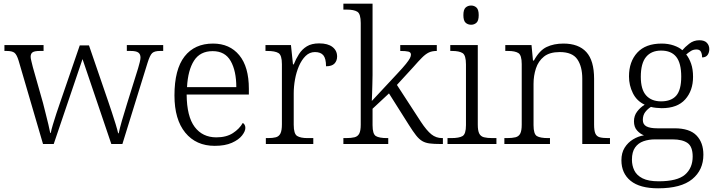

<svg xmlns="http://www.w3.org/2000/svg" viewBox="-20 -780 3876 1040"><path d="M81 -451Q71 -484 58.5 -494Q46 -504 16 -504H4V-536H216V-504H196Q168 -504 157 -497Q146 -490 146 -472Q146 -464 150.5 -446.5Q155 -429 158 -416L213 -222Q219 -198 227 -166.5Q235 -135 242 -106Q249 -77 252 -60H255Q258 -77 266.5 -105Q275 -133 285 -164Q295 -195 304 -220L412 -534H462L566 -231Q574 -207 585.5 -173Q597 -139 606.5 -107.5Q616 -76 620 -58H623Q628 -83 640 -125Q652 -167 669 -221L728 -410Q733 -427 737 -443Q741 -459 741 -468Q741 -487 729 -495.5Q717 -504 688 -504H667V-536H864V-504H847Q817 -504 804.5 -492.5Q792 -481 779 -439L643 0H583L427 -460L271 0H213Z M1143 10Q1042 10 983.5 -61.5Q925 -133 925 -263Q925 -404 979.5 -474Q1034 -544 1134 -544Q1224 -544 1276 -481Q1328 -418 1328 -299V-268H991Q992 -149 1034.5 -92.5Q1077 -36 1152 -36Q1206 -36 1241.5 -59Q1277 -82 1295 -114Q1301 -111 1305 -104Q1309 -97 1309 -87Q1309 -69 1291 -46Q1273 -23 1236 -6.5Q1199 10 1143 10ZM1260 -308Q1260 -396 1229.5 -449.5Q1199 -503 1132 -503Q1064 -503 1031 -451.5Q998 -400 993 -308Z M1420 0V-32H1432Q1458 -32 1474.5 -36.5Q1491 -41 1499 -57Q1507 -73 1507 -107V-433Q1507 -481 1488.5 -492.5Q1470 -504 1427 -504H1418V-536H1556L1567 -431H1571Q1583 -461 1599.5 -487Q1616 -513 1642 -529Q1668 -545 1709 -545Q1756 -545 1781 -525.5Q1806 -506 1806 -474Q1806 -451 1792 -436Q1778 -421 1746 -421Q1746 -463 1731.5 -480.5Q1717 -498 1686 -498Q1657 -498 1635.5 -477Q1614 -456 1599.5 -422.5Q1585 -389 1578 -350Q1571 -311 1571 -274V-104Q1571 -55 1589.5 -43.5Q1608 -32 1646 -32H1677V0Z M1840 0V-32H1854Q1883 -32 1900.5 -36.5Q1918 -41 1926 -56.5Q1934 -72 1934 -105V-655Q1934 -705 1915.5 -716.5Q1897 -728 1858 -728H1840V-760H1998V-374Q1998 -352 1997 -324Q1996 -296 1995.5 -271Q1995 -246 1994 -233L2131 -380Q2163 -414 2179 -434Q2195 -454 2200.5 -465Q2206 -476 2206 -484Q2206 -497 2192 -500.5Q2178 -504 2148 -504V-536H2346V-504Q2320 -504 2302.5 -495.5Q2285 -487 2266 -468Q2247 -449 2219 -417L2130 -320L2260 -120Q2291 -73 2316.5 -52.5Q2342 -32 2375 -32H2379V0H2365Q2330 0 2307 -3Q2284 -6 2267 -16Q2250 -26 2233.5 -47Q2217 -68 2195 -103L2087 -274L1998 -191V-102Q1998 -54 2016 -43Q2034 -32 2077 -32H2083V0Z M2532 -646Q2514 -646 2502 -657Q2490 -668 2490 -698Q2490 -728 2502 -739Q2514 -750 2532 -750Q2549 -750 2561 -739Q2573 -728 2573 -698Q2573 -668 2561 -657Q2549 -646 2532 -646ZM2404 0V-32H2424Q2467 -32 2485.5 -43Q2504 -54 2504 -102V-431Q2504 -481 2485.5 -492.5Q2467 -504 2429 -504H2419V-536H2568V-105Q2568 -72 2576 -56.5Q2584 -41 2601.5 -36.5Q2619 -32 2648 -32H2669V0Z M2712 0V-32H2726Q2755 -32 2772.5 -36.5Q2790 -41 2798 -56.5Q2806 -72 2806 -105V-433Q2806 -481 2788 -492.5Q2770 -504 2732 -504H2717V-536H2859L2867 -452H2872Q2902 -507 2941 -525.5Q2980 -544 3032 -544Q3114 -544 3156 -498Q3198 -452 3198 -353V-105Q3198 -72 3205 -56.5Q3212 -41 3228.5 -36.5Q3245 -32 3274 -32H3284V0H3134V-354Q3134 -420 3107 -459Q3080 -498 3012 -498Q2957 -498 2926.5 -473.5Q2896 -449 2883 -409.5Q2870 -370 2870 -326V-102Q2870 -54 2888 -43Q2906 -32 2949 -32H2959V0Z M3545 240Q3446 240 3396 199.5Q3346 159 3346 88Q3346 48 3363.5 20Q3381 -8 3409 -25Q3437 -42 3468 -47Q3447 -55 3430.5 -73.5Q3414 -92 3414 -123Q3414 -153 3431 -175.5Q3448 -198 3472 -213Q3429 -233 3408 -275.5Q3387 -318 3387 -366Q3387 -446 3432 -495Q3477 -544 3564 -544Q3600 -544 3630 -533.5Q3660 -523 3676 -508Q3689 -524 3713 -543Q3737 -562 3768 -562Q3796 -562 3809 -548Q3822 -534 3822 -514Q3822 -495 3812.5 -482Q3803 -469 3783 -469Q3783 -488 3776.5 -500Q3770 -512 3753 -512Q3736 -512 3723.5 -504.5Q3711 -497 3697 -485Q3713 -465 3723.5 -435Q3734 -405 3734 -364Q3734 -289 3691.5 -241.5Q3649 -194 3564 -194Q3552 -194 3533.5 -196Q3515 -198 3506 -201Q3488 -190 3475 -173Q3462 -156 3462 -130Q3462 -106 3481.5 -95.5Q3501 -85 3541 -85H3634Q3715 -85 3752.5 -46.5Q3790 -8 3790 58Q3790 141 3729.5 190.5Q3669 240 3545 240ZM3561 -231Q3616 -231 3643 -262Q3670 -293 3670 -365Q3670 -438 3643 -472Q3616 -506 3561 -506Q3508 -506 3479.5 -471.5Q3451 -437 3451 -364Q3451 -295 3480 -263Q3509 -231 3561 -231ZM3548 202Q3649 202 3690.5 166Q3732 130 3732 68Q3732 14 3704 -5.5Q3676 -25 3623 -25H3528Q3494 -25 3465.5 -15Q3437 -5 3420 19Q3403 43 3403 85Q3403 117 3416 143.5Q3429 170 3460.5 186Q3492 202 3548 202Z"/></svg>

Font: Noto Serif Malayalam Light
Style: Regular
Weight: 300
Designer: Indian type Foundry, Jelle Bosma, Monotype Design Team
Foundry: Monotype Imaging Inc.
Version: Version 2.104; ttfautohint (v1.8.4.7-5d5b)